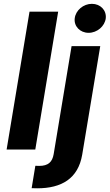

<svg xmlns="http://www.w3.org/2000/svg" viewBox="-20 -789 579 1013"><path d="M286.9 -727.3H135.7L14.9 0H166.2ZM147 203.8C158 204.2 166.9 204.5 176.5 204.5C305 204.5 392.4 153.1 413.7 27L508.9 -545.5H357.6L263.1 24.5C256 65.3 235.1 86.3 186.4 86.3C180.4 86.3 173.7 86.3 166.5 85.6ZM374.3 -692.5C369 -650.6 402.3 -615.8 447.4 -615.8C492.5 -615.8 533 -650.6 538 -692.5C542.6 -734.7 509.9 -768.8 464.8 -768.8C420.1 -768.8 379.3 -734.7 374.3 -692.5Z"/></svg>

Font: Margiela Sans
Style: Bold Italic
Weight: 700
Italic angle: -9.39999°
Designer: Stefan Endress, Andreas Faust
Version: Version 1.100;FEAKit 1.0